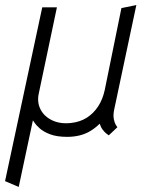

<svg xmlns="http://www.w3.org/2000/svg" viewBox="-22 -529 559 759"><path d="M429 -94 517 -509 458 -497 392 -173Q384 -136 366 -108.5Q348 -81 321.5 -64Q295 -47 260 -43Q217 -38 185 -53Q153 -68 138.5 -96Q124 -124 131 -158L203 -500H145L-2 187L52 210L108 -53Q108 -54 114 -44.5Q120 -35 135 -21.5Q150 -8 176.5 2Q203 12 244 12Q269 12 292 6.5Q315 1 335 -11Q355 -23 372 -40Q377 -25 384.5 -15.5Q392 -6 398.5 -1Q405 4 408 6L442 -26Q441 -27 436 -35Q431 -43 428 -58Q425 -73 429 -94Z"/></svg>

Font: Advent Pro
Style: Italic
Weight: 400
Italic angle: -12°
Designer: VivaRado, Andreas Kalpakidis
Foundry: VivaRado, Andreas Kalpakidis
Version: Version 3.000